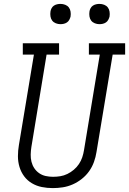

<svg xmlns="http://www.w3.org/2000/svg" viewBox="-20 -957 662 985"><path d="M251 8Q222 8 194.5 2.5Q167 -3 143.5 -17Q120 -31 104 -52.5Q88 -74 80 -100.5Q72 -127 72 -155.5Q72 -184 77 -213L154 -677H97V-735H283V-677H219L141 -203Q138 -184 137.5 -164.5Q137 -145 141.5 -127Q146 -109 156 -94Q166 -79 181 -68.5Q196 -58 214.5 -54Q233 -50 252 -50Q271 -50 289.5 -53Q308 -56 325.5 -64.5Q343 -73 358.5 -86Q374 -99 385 -115.5Q396 -132 402 -150Q408 -168 411 -187L492 -677H436V-735H622V-677H558L475 -177Q471 -151 462 -126Q453 -101 437.5 -79Q422 -57 400 -39.5Q378 -22 353 -11Q328 0 302 4Q276 8 251 8ZM490 -833Q478 -833 466.5 -837.5Q455 -842 448 -851Q441 -860 439 -872.5Q437 -885 439 -898Q440 -906 444.5 -914.5Q449 -923 456.5 -928Q464 -933 473 -935Q482 -937 490 -937Q503 -937 514.5 -932.5Q526 -928 533 -919Q540 -910 542 -897.5Q544 -885 542 -872Q540 -864 535.5 -855.5Q531 -847 523.5 -842Q516 -837 507.5 -835Q499 -833 490 -833ZM290 -833Q278 -833 266.5 -837.5Q255 -842 248 -851Q241 -860 239 -872.5Q237 -885 239 -898Q240 -906 244.5 -914.5Q249 -923 256.5 -928Q264 -933 273 -935Q282 -937 290 -937Q303 -937 314.5 -932.5Q326 -928 333 -919Q340 -910 342 -897.5Q344 -885 342 -872Q340 -864 335.5 -855.5Q331 -847 323.5 -842Q316 -837 307.5 -835Q299 -833 290 -833Z"/></svg>

Font: Iosevka Slab LtExObl
Style: Regular
Weight: 300
Width: 7
Italic angle: -9°
Monospace: yes
Designer: Belleve Invis
Foundry: Belleve Invis
Version: Version 11.1.0; ttfautohint (v1.8.3)